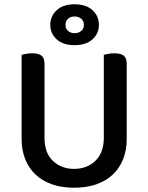

<svg xmlns="http://www.w3.org/2000/svg" viewBox="-20 -863 693 897"><path d="M572 -213Q572 -162 555.5 -120Q539 -78 507.5 -48Q476 -18 430.5 -2Q385 14 326 14Q268 14 222.5 -2Q177 -18 145.5 -48Q114 -78 97.5 -120Q81 -162 81 -213V-607Q88 -609 102 -611.5Q116 -614 131 -614Q160 -614 174 -603Q188 -592 188 -564V-219Q188 -148 227.5 -111Q267 -74 326 -74Q356 -74 381 -83.5Q406 -93 425 -111Q444 -129 454.5 -156Q465 -183 465 -219V-607Q472 -609 486 -611.5Q500 -614 515 -614Q544 -614 558 -603Q572 -592 572 -564ZM215 -747Q215 -788 245 -815.5Q275 -843 328 -843Q382 -843 412 -815.5Q442 -788 442 -747Q442 -706 412 -679Q382 -652 328 -652Q275 -652 245 -679Q215 -706 215 -747ZM286 -747Q286 -729 298 -718.5Q310 -708 328 -708Q347 -708 359.5 -718.5Q372 -729 372 -747Q372 -765 359.5 -775.5Q347 -786 328 -786Q310 -786 298 -775.5Q286 -765 286 -747Z"/></svg>

Font: Baloo Bhai 2 Medium
Style: Regular
Weight: 500
Designer: Supriya Tembe, Noopur Datye and Ek Type
Foundry: Ek Type
Version: Version 1.640;PS 1.000;hotconv 16.6.51;makeotf.lib2.5.65220;